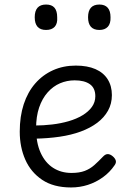

<svg xmlns="http://www.w3.org/2000/svg" viewBox="-20 -808 566 846"><path d="M293 18Q216 18 166 -15.5Q116 -49 91.5 -104.5Q67 -160 67 -228Q67 -295 84.5 -348.5Q102 -402 135 -440Q168 -478 213.5 -498.5Q259 -519 314 -519Q365 -519 400.5 -503.5Q436 -488 454.5 -458.5Q473 -429 473 -389Q473 -351 456 -320.5Q439 -290 408.5 -267Q378 -244 336 -228.5Q294 -213 242.5 -205.5Q191 -198 133 -197V-255Q171 -255 209.5 -259.5Q248 -264 282.5 -274Q317 -284 343.5 -300Q370 -316 385 -337Q400 -358 400 -384Q400 -420 376 -437Q352 -454 309 -454Q275 -454 244.5 -441Q214 -428 190 -401Q166 -374 152.5 -334.5Q139 -295 139 -242Q139 -179 159 -135Q179 -91 214 -68.5Q249 -46 295 -46Q330 -46 353.5 -55Q377 -64 395.5 -80.5Q414 -97 433 -117Q444 -129 454.5 -129Q465 -129 476 -120Q487 -111 490 -101Q493 -91 485 -80Q464 -49 433.5 -27Q403 -5 367.5 6.5Q332 18 293 18ZM183 -676Q158 -676 145.5 -690Q133 -704 133 -732Q133 -760 145.5 -774Q158 -788 183 -788Q208 -788 220 -774Q232 -760 232 -732Q234 -704 221 -690Q208 -676 183 -676ZM418 -676Q393 -676 380.5 -690Q368 -704 368 -732Q368 -760 380.5 -774Q393 -788 418 -788Q442 -788 454.5 -774Q467 -760 467 -732Q468 -704 455 -690Q442 -676 418 -676Z"/></svg>

Font: Playwrite BR Light
Style: Regular
Weight: 300
Version: Version 1.003